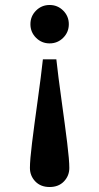

<svg xmlns="http://www.w3.org/2000/svg" viewBox="-20 -535 398 770"><path d="M124.5 -383.5Q102 -406 102 -438Q102 -470 124.5 -492.5Q147 -515 179 -515Q211 -515 233.5 -492.5Q256 -470 256 -438Q256 -406 233.5 -383.5Q211 -361 179 -361Q147 -361 124.5 -383.5ZM152 -297H206Q213 -232 227 -131.5Q241 -31 249.5 38Q258 107 258 138.5Q258 170 236.5 192.5Q215 215 179 215Q143 215 121.5 192.5Q100 170 100 138.5Q100 107 108.5 38Q117 -31 131 -131.5Q145 -232 152 -297Z"/></svg>

Font: Croissant One
Style: Regular
Weight: 400
Designer: Eduardo Rodriguez Tunni
Foundry: Eduardo Rodriguez Tunni
Version: Version 1.001